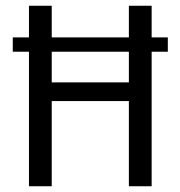

<svg xmlns="http://www.w3.org/2000/svg" viewBox="-20 -647 627 667"><path d="M80.6 0V-467.3H24.4V-517.1H80.6V-627H159.7V-517.1H427.7V-627H506.8V-517.1H563V-467.3H506.8V0H427.7V-295.9H159.7V0ZM159.7 -360.8H427.7V-467.3H159.7Z"/></svg>

Font: Anaheim Medium
Style: Regular
Weight: 500
Version: Version 2.001